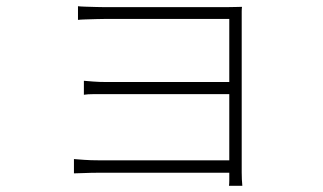

<svg xmlns="http://www.w3.org/2000/svg" viewBox="-20 -556 1040 618"><path d="M231 -536Q238 -535 255 -534.5Q272 -534 289.5 -533.5Q307 -533 316 -533Q327 -533 362 -533Q397 -533 446 -533Q495 -533 546.5 -533Q598 -533 641.5 -533Q685 -533 709 -533Q726 -533 738 -533.5Q750 -534 759 -534Q758 -528 758 -519Q758 -510 758 -497Q758 -489 758 -456Q758 -423 758 -374.5Q758 -326 758 -271Q758 -216 758 -162.5Q758 -109 758 -66.5Q758 -24 758 -1Q758 11 758.5 21.5Q759 32 760 42H717Q718 35 718 25Q718 15 718 -1Q718 -28 718 -72.5Q718 -117 718 -170Q718 -223 718 -277.5Q718 -332 718 -378.5Q718 -425 718 -456Q718 -487 718 -495Q711 -495 681.5 -495Q652 -495 609 -495Q566 -495 519 -495Q472 -495 429 -495Q386 -495 355.5 -495Q325 -495 316 -495Q307 -495 289.5 -494.5Q272 -494 255 -493.5Q238 -493 231 -492ZM250 -296Q261 -295 280.5 -293.5Q300 -292 323 -292Q336 -292 369.5 -292Q403 -292 448 -292Q493 -292 541 -292Q589 -292 632 -292Q675 -292 704.5 -292Q734 -292 742 -292V-253Q734 -253 704.5 -253Q675 -253 632 -253Q589 -253 541 -253Q493 -253 448 -253Q403 -253 370 -253Q337 -253 324 -253Q300 -253 281 -253Q262 -253 250 -251ZM218 -44Q230 -43 251 -41.5Q272 -40 297 -40Q310 -40 344.5 -40Q379 -40 425.5 -40Q472 -40 522.5 -40Q573 -40 619 -40Q665 -40 698 -40Q731 -40 742 -40V0Q731 0 698 0Q665 0 619 0Q573 0 523 0Q473 0 426.5 0Q380 0 345.5 0Q311 0 298 0Q273 0 251.5 1Q230 2 218 2Z"/></svg>

Font: Noto Sans JP ExtraLight
Style: Regular
Weight: 250
Designer: Ryoko NISHIZUKA  (kana, bopomofo & ideographs); Paul D. Hunt (Latin, Greek & Cyrillic); Sandoll Communications , Soo-you
Foundry: Adobe
Version: Version 2.004-H2;hotconv 1.0.118;makeotfexe 2.5.65603